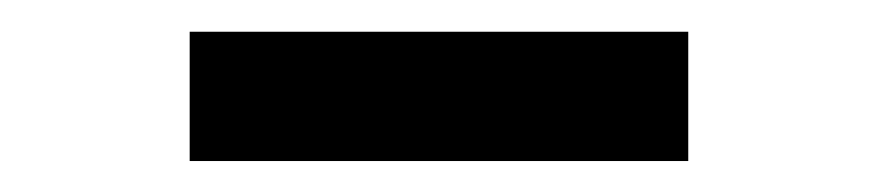

<svg xmlns="http://www.w3.org/2000/svg" viewBox="-20 -352 567 124"><path d="M102.5 -248V-331.5H424.5V-248Z"/></svg>

Font: Spartan Thin Medium
Style: Regular
Weight: 500
Version: Version 1.004